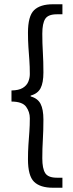

<svg xmlns="http://www.w3.org/2000/svg" viewBox="-20 -728 343 900"><path d="M227.9 152Q168.4 152 139.7 124.1Q111.1 96.2 111.1 18.6Q111.1 -17.6 113.2 -48.8Q115.4 -79.9 117.6 -110Q119.8 -140.2 119.8 -173.7Q119.8 -203.5 102.4 -227.6Q85 -251.6 33.8 -252V-304Q67.7 -304.4 86.4 -315.7Q105.1 -327 112.4 -344.6Q119.8 -362.1 119.8 -381Q119.8 -415.2 117.6 -445.7Q115.4 -476.1 113.2 -507.2Q111.1 -538.4 111.1 -574.6Q111.1 -652.6 139.7 -680.3Q168.4 -708 227.9 -708H272.6V-661H246.5Q205.9 -661 192.1 -639.7Q178.3 -618.4 178.3 -569.9Q178.3 -525 180.9 -482.6Q183.5 -440.2 183.5 -388.6Q183.5 -340 170.2 -314.5Q156.8 -289 123.8 -280V-276Q156.8 -267 170.2 -241.2Q183.5 -215.4 183.5 -167.4Q183.5 -116.8 180.9 -74.2Q178.3 -31.7 178.3 13.9Q178.3 62.4 192.1 83.7Q205.9 105 246.5 105H272.6V152Z"/></svg>

Font: Source Sans Variable
Style: Regular
Weight: 200
Designer: Paul D. Hunt
Foundry: Adobe Systems Incorporated
Version: Version 3.006;hotconv 1.0.111;makeotfexe 2.5.65597